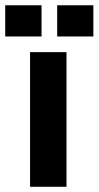

<svg xmlns="http://www.w3.org/2000/svg" viewBox="-62 -716 378 736"><path d="M53.2 0V-516.1H192.9V0ZM97.2 -576.2H-42V-695.8H97.2ZM295.9 -576.2H157.2V-695.8H295.9Z"/></svg>

Font: LT Superior
Style: Bold
Weight: 400
Designer: Daniel Lyons
Foundry: LyonsType
Version: Version 1.000